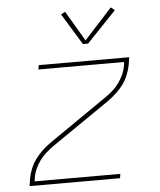

<svg xmlns="http://www.w3.org/2000/svg" viewBox="-54 -803 707 850"><g transform="rotate(-5 300.0 -378.5)"><path d="M43 0 48 -33Q52 -55 61 -77Q70 -99 84 -118Q98 -137 115.5 -153.5Q133 -170 153 -184L411 -362Q429 -374 445 -388.5Q461 -403 473.5 -420.5Q486 -438 494.5 -457.5Q503 -477 506 -497L508 -511H127L130 -530H532L527 -497Q523 -475 514 -453Q505 -431 491.5 -412Q478 -393 460 -376.5Q442 -360 423 -346L164 -168Q147 -156 130.5 -141.5Q114 -127 101.5 -109.5Q89 -92 80.5 -72.5Q72 -53 69 -33L67 -19H448L445 0ZM333 -606 248 -745 267 -755 346 -621 470 -757 487 -743 356 -606Z"/></g></svg>

Font: Iosevka Curly Thin Extended
Style: Italic
Weight: 100
Width: 7
Italic angle: -9°
Monospace: yes
Designer: Belleve Invis
Foundry: Belleve Invis
Version: Version 11.1.0; ttfautohint (v1.8.3)